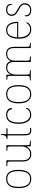

<svg xmlns="http://www.w3.org/2000/svg" viewBox="1736 -2432 707 4218"><g transform="rotate(-90 2089.0 -323.5)"><path d="M265 10Q172 10 118.5 -58Q65 -126 65 -267Q65 -407 117 -474.5Q169 -542 270 -542Q365 -542 415.5 -476.5Q466 -411 466 -267Q466 -126 415 -58Q364 10 265 10ZM265 -15Q329 -15 367 -46.5Q405 -78 421.5 -134.5Q438 -191 438 -267Q438 -395 397.5 -456Q357 -517 270 -517Q176 -517 134.5 -454.5Q93 -392 93 -267Q93 -148 134.5 -81.5Q176 -15 265 -15Z M812 10Q730 10 689.5 -37.5Q649 -85 649 -184V-442Q649 -477 645 -492.5Q641 -508 625 -512Q609 -516 572 -516H546V-536H677V-181Q677 -134 688 -96Q699 -58 728.5 -36.5Q758 -15 812 -15Q868 -15 905 -41.5Q942 -68 961 -110.5Q980 -153 980 -202V-442Q980 -477 976 -492.5Q972 -508 956 -512Q940 -516 903 -516H885V-536H1008V-94Q1008 -60 1012 -44Q1016 -28 1030.5 -24Q1045 -20 1075 -20H1107V0H984L981 -91H977Q958 -52 918.5 -21Q879 10 812 10Z M1330 10Q1272 10 1247.5 -24Q1223 -58 1223 -141V-511H1145V-531Q1166 -531 1181.5 -536.5Q1197 -542 1207 -551Q1217 -560 1224 -584Q1231 -608 1231 -657H1251V-536H1378V-511H1251V-132Q1251 -68 1269 -41.5Q1287 -15 1329 -15Q1346 -15 1358.5 -16Q1371 -17 1387 -20V5Q1371 8 1357.5 9Q1344 10 1330 10Z M1673 10Q1619 10 1575 -19.5Q1531 -49 1504.5 -110Q1478 -171 1478 -263Q1478 -369 1503.5 -430Q1529 -491 1574 -516.5Q1619 -542 1676 -542Q1722 -542 1755 -526.5Q1788 -511 1805.5 -486.5Q1823 -462 1823 -433Q1823 -425 1820 -419Q1817 -413 1811.5 -410Q1806 -407 1798 -406Q1798 -434 1784 -459.5Q1770 -485 1742.5 -501Q1715 -517 1672 -517Q1623 -517 1585.5 -493Q1548 -469 1527 -413.5Q1506 -358 1506 -264Q1506 -184 1529 -128Q1552 -72 1590 -43.5Q1628 -15 1673 -15Q1736 -16 1769 -45Q1802 -74 1818 -114Q1823 -108 1824.5 -101.5Q1826 -95 1826 -86Q1826 -70 1808.5 -47Q1791 -24 1757 -7Q1723 10 1673 10Z M2127 10Q2034 10 1980.5 -58Q1927 -126 1927 -267Q1927 -407 1979 -474.5Q2031 -542 2132 -542Q2227 -542 2277.5 -476.5Q2328 -411 2328 -267Q2328 -126 2277 -58Q2226 10 2127 10ZM2127 -15Q2191 -15 2229 -46.5Q2267 -78 2283.5 -134.5Q2300 -191 2300 -267Q2300 -395 2259.5 -456Q2219 -517 2132 -517Q2038 -517 1996.5 -454.5Q1955 -392 1955 -267Q1955 -148 1996.5 -81.5Q2038 -15 2127 -15Z M2431 0V-20H2454Q2491 -20 2507 -24Q2523 -28 2527 -43.5Q2531 -59 2531 -94V-442Q2531 -477 2527 -492.5Q2523 -508 2508.5 -512Q2494 -516 2464 -516H2447V-536H2555L2558 -443H2563Q2576 -477 2598 -498.5Q2620 -520 2649.5 -531Q2679 -542 2714 -542Q2760 -542 2788 -528Q2816 -514 2831.5 -491Q2847 -468 2854 -441H2857Q2868 -468 2888 -491Q2908 -514 2939.5 -528Q2971 -542 3015 -542Q3095 -542 3132 -495.5Q3169 -449 3169 -361V-94Q3169 -59 3173 -43.5Q3177 -28 3193.5 -24Q3210 -20 3246 -20H3256V0H3141V-365Q3141 -439 3112 -478.5Q3083 -518 3015 -518Q2962 -518 2928.5 -495.5Q2895 -473 2879.5 -434.5Q2864 -396 2864 -349V-94Q2864 -59 2868 -43.5Q2872 -28 2888 -24Q2904 -20 2941 -20H2956V0H2836V-365Q2836 -438 2807.5 -477.5Q2779 -517 2708 -517Q2658 -517 2625 -491.5Q2592 -466 2575.5 -424.5Q2559 -383 2559 -334V-94Q2559 -59 2563 -43.5Q2567 -28 2583.5 -24Q2600 -20 2636 -20H2656V0Z M3550 10Q3457 10 3402.5 -60.5Q3348 -131 3348 -262Q3348 -404 3398 -473Q3448 -542 3541 -542Q3624 -542 3671.5 -475.5Q3719 -409 3719 -290V-276H3377Q3376 -146 3424.5 -80.5Q3473 -15 3551 -15Q3608 -15 3643 -40.5Q3678 -66 3695 -103Q3700 -100 3702 -96Q3704 -92 3704 -85Q3704 -68 3686.5 -45.5Q3669 -23 3635 -6.5Q3601 10 3550 10ZM3691 -300Q3690 -397 3652 -457Q3614 -517 3540 -517Q3456 -517 3420 -458Q3384 -399 3379 -300Z M3979 10Q3923 10 3892.5 -7Q3862 -24 3850 -48.5Q3838 -73 3838 -95Q3838 -109 3840.5 -118.5Q3843 -128 3847.5 -132.5Q3852 -137 3859 -137Q3859 -80 3883.5 -47.5Q3908 -15 3979 -15Q4038 -15 4068 -50Q4098 -85 4098 -132Q4098 -156 4091 -175.5Q4084 -195 4063.5 -213Q4043 -231 4002 -252Q3944 -284 3910.5 -308.5Q3877 -333 3863 -359.5Q3849 -386 3849 -422Q3849 -475 3886 -508.5Q3923 -542 3987 -542Q4032 -542 4059.5 -527Q4087 -512 4099 -489.5Q4111 -467 4111 -445Q4111 -426 4106 -415.5Q4101 -405 4090 -405Q4090 -470 4062 -493.5Q4034 -517 3984 -517Q3929 -517 3903 -489.5Q3877 -462 3877 -421Q3877 -390 3892 -366.5Q3907 -343 3935.5 -323.5Q3964 -304 4004 -283Q4055 -257 4081 -233.5Q4107 -210 4116.5 -185.5Q4126 -161 4126 -131Q4126 -68 4085 -29Q4044 10 3979 10Z"/></g></svg>

Font: Noto Serif Kannada Thin
Style: Regular
Weight: 250
Version: Version 2.003